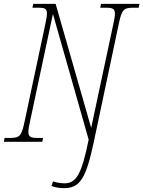

<svg xmlns="http://www.w3.org/2000/svg" viewBox="-40 -734 742 994"><path d="M291 240C373 240 405 193 446 -1L574 -606C590 -683 599 -694 649 -694H678L682 -714H483L479 -694H509C542 -694 555 -689 555 -663C555 -650 552 -632 546 -606L432 -72L248 -714H132L128 -694H157C194 -694 203 -689 203 -663C203 -650 199 -632 194 -606L88 -108C72 -31 63 -20 13 -20H-16L-20 0H179L183 -20H153C120 -20 107 -25 107 -51C107 -64 110 -82 116 -108L234 -662L419 -11C383 167 355 215 294 215C276 215 249 211 235 205L226 229C246 236 266 240 291 240Z"/></svg>

Font: Noto Serif Condensed Thin
Style: Italic
Weight: 100
Width: 3
Italic angle: -12°
Designer: Monotype Design Team
Foundry: Monotype Imaging Inc.
Version: Version 2.013